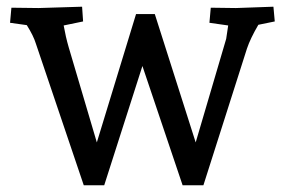

<svg xmlns="http://www.w3.org/2000/svg" viewBox="-20 -553 851 573"><path d="M800 -489 751 -479Q727 -438 717 -408L587 0H525L405 -356L291 0H230L87 -423Q80 -446 60 -478L10 -485L14 -530Q67 -529 95 -529L225 -533L228 -489L170 -477Q176 -443 185 -412L269 -128L386 -511H442L564 -128L655 -437L661 -477L605 -485L609 -530Q656 -529 684 -529L796 -533Z"/></svg>

Font: Andada SC
Style: Regular
Weight: 400
Designer: Carolina Giovagnoli
Foundry: Carolina Giovagnoli
Version: Version 1.003